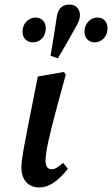

<svg xmlns="http://www.w3.org/2000/svg" viewBox="-20 -809 492 843"><path d="M154 14Q117 14 95.5 -9Q74 -32 74 -75Q74 -87 76 -104Q78 -121 84 -156Q90 -191 103 -256L146 -473L260 -493L269 -482L236 -361Q207 -255 193.5 -194Q180 -133 180 -103Q180 -66 207 -66Q219 -66 230.5 -73.5Q242 -81 257 -94L278 -68Q214 14 154 14ZM124 -623Q105 -623 92 -635.5Q79 -648 79 -670Q79 -697 96 -714.5Q113 -732 136 -732Q156 -732 168.5 -719Q181 -706 181 -685Q181 -657 164.5 -640Q148 -623 124 -623ZM234 -553 202 -564Q209 -605 215.5 -645.5Q222 -686 228 -726Q234 -789 284 -789Q307 -789 319 -775.5Q331 -762 331 -742Q331 -729 324.5 -713.5Q318 -698 307 -680Q289 -648 272 -618Q255 -588 234 -553ZM396 -623Q377 -623 364 -635.5Q351 -648 351 -670Q351 -697 368 -714.5Q385 -732 407 -732Q428 -732 440 -719Q452 -706 452 -685Q452 -657 435 -640Q418 -623 396 -623Z"/></svg>

Font: Source Serif Pro SemiBold
Style: Italic
Weight: 600
Italic angle: -12°
Designer: Frank Grießhammer
Foundry: Adobe Systems Incorporated
Version: Version 3.001;hotconv 1.0.111;makeotfexe 2.5.65597